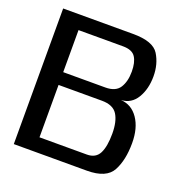

<svg xmlns="http://www.w3.org/2000/svg" viewBox="-122 -786 865 898"><g transform="rotate(20 310.0 -337.5)"><path d="M41.8 0H405.4Q502.1 0 531.2 -54.5Q560.4 -109 560.4 -193.3Q560.4 -268.2 528.2 -315.1Q496 -361.9 442.3 -365.1Q493.3 -367.7 520.4 -412.7Q547.5 -457.8 547.5 -521Q547.5 -581.9 518.8 -628.4Q490 -675 390.3 -675H41.8ZM143.9 -70.9V-331.6H359.7Q415.4 -331.6 436.8 -297.8Q458.1 -264 458.1 -203.4Q458.1 -138.7 440.7 -104.8Q423.3 -70.9 379.6 -70.9ZM143.9 -395.2V-604.5H365.2Q411.5 -604.5 428 -578.6Q444.5 -552.8 444.5 -507.1Q444.5 -457.7 424.6 -426.5Q404.7 -395.2 353.4 -395.2Z"/></g></svg>

Font: Anybody Thin
Style: Regular
Weight: 100
Designer: Tyler Finck
Foundry: Etcetera Type Company
Version: Version 1.114;gftools[0.9.25]